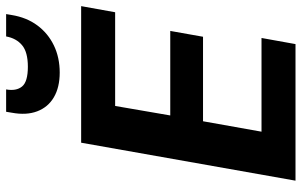

<svg xmlns="http://www.w3.org/2000/svg" viewBox="-199 -786 985 627"><g transform="rotate(-90 293.5 -472.5)"><path d="M17 0 141 -700H587L567 -589H261L230 -409H506L487 -302H211L177 -111H483L463 0ZM370 -770Q322 -770 289.5 -789Q257 -808 243.5 -843.5Q230 -879 239 -927L242 -945H315Q309 -912 324.5 -893Q340 -874 389 -874Q437 -874 459.5 -893Q482 -912 488 -945H561L558 -927Q550 -878 524 -843Q498 -808 458.5 -789Q419 -770 370 -770Z"/></g></svg>

Font: DM Sans 28pt ExtraBold
Style: Italic
Weight: 800
Italic angle: -10°
Version: Version 4.004;gftools[0.9.30]